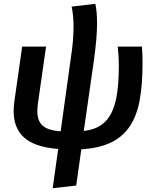

<svg xmlns="http://www.w3.org/2000/svg" viewBox="-20 -775 812 1013"><path d="M258 218 287 11Q163 1 107.5 -49Q52 -99 52 -188Q52 -201 53 -214.5Q54 -228 56 -242L97 -529H223L180 -229Q177 -206 177 -188Q177 -137 205 -112Q233 -87 300 -82L355 -478Q362 -524 365 -562.5Q368 -601 368 -634Q368 -693 358 -740L483 -755Q488 -732 490 -706.5Q492 -681 492 -650Q492 -612 488 -566Q484 -520 476 -460L422 -84Q475 -90 510.5 -113Q546 -136 567.5 -178.5Q589 -221 598 -283.5Q607 -346 607 -431Q607 -479 601 -529H729Q731 -506 731.5 -482.5Q732 -459 732 -438Q732 -324 716 -241.5Q700 -159 662 -104.5Q624 -50 562 -21.5Q500 7 409 13L382 204Z"/></svg>

Font: Xgbmvzvtohvqztyvzapvmeyoton
Style: Regular
Weight: 500
Italic angle: -8°
Designer: Carrois Corporate & Edenspiekermann
Foundry: Carrois Corporate GbR & Edenspiekermann AG
Version: Version 2.001